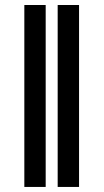

<svg xmlns="http://www.w3.org/2000/svg" viewBox="-20 -739 411 759"><path d="M160.6 -719.2V0H76.2V-719.2ZM292.5 -719.2V0H208V-719.2Z"/></svg>

Font: Inter 20pt SemiBold
Style: Regular
Weight: 600
Version: Version 4.001;git-66647c0bb